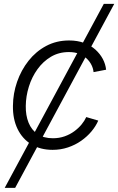

<svg xmlns="http://www.w3.org/2000/svg" viewBox="-20 -753 602 978"><path d="M3.9 204.1 508.8 -733.4H562L57.1 204.1ZM248 10.3Q185.1 10.3 139.4 -17.8Q93.8 -45.9 69.3 -96.4Q44.9 -147 45.9 -213.9Q46.4 -276.9 67.1 -336.4Q87.9 -396 125.5 -443.6Q163.1 -491.2 215.3 -519Q267.6 -546.9 332 -546.9Q374.5 -546.9 408.2 -534.4Q441.9 -522 465.8 -500.5Q489.7 -479 503.7 -452.6Q517.6 -426.3 520.5 -397.9L456.5 -385.7Q455.1 -403.3 446.3 -421.4Q437.5 -439.5 422.1 -454.3Q406.7 -469.2 384.3 -478.5Q361.8 -487.8 330.6 -487.8Q279.8 -487.8 239.5 -463.9Q199.2 -439.9 170.7 -400.1Q142.1 -360.4 127 -311.5Q111.8 -262.7 111.3 -213.4Q110.4 -165.5 125.5 -128.2Q140.6 -90.8 171.6 -69.8Q202.6 -48.8 249.5 -48.8Q281.7 -48.8 309.3 -58.6Q336.9 -68.4 358.6 -84.5Q380.4 -100.6 395.8 -119.4Q411.1 -138.2 419.4 -156.7L480.5 -138.7Q468.3 -110.4 446 -83.7Q423.8 -57.1 393.6 -35.9Q363.3 -14.6 326.4 -2.2Q289.6 10.3 248 10.3Z"/></svg>

Font: Inter 18pt Light
Style: Italic
Weight: 300
Italic angle: -9.3988°
Designer: Rasmus Andersson
Foundry: rsms
Version: Version 4.001;git-66647c0bb